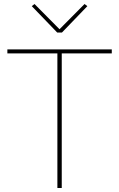

<svg xmlns="http://www.w3.org/2000/svg" viewBox="-20 -947 600 967"><path d="M268.1 -783.2 140.1 -916 153.8 -926.8 279.8 -799.8 405.8 -926.8 419.9 -916 292 -783.2ZM269 0V-678.2H17.1V-698.2H543V-678.2H291V0Z"/></svg>

Font: Anuphan Thin
Style: Regular
Weight: 250
Designer: Mike Abbink, Paul van der Laan, Pieter van Rosmalen, Mint Tantisuwanna
Foundry: Bold Monday; Cadson Demak
Version: Version 3.002;hotconv 1.0.109;makeotfexe 2.5.65596